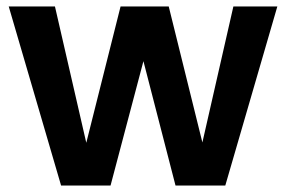

<svg xmlns="http://www.w3.org/2000/svg" viewBox="-20 -574 885 594"><path d="M7 -554H150L267 -45H225L353 -554H502L628 -45H586L702 -554H838L677 0H523L402 -469H446L322 0H169Z"/></svg>

Font: Parkinsans SemiBold
Style: Regular
Weight: 600
Designer: Red Stone, Indian Type Foundry
Foundry: Indian Type Foundry
Version: Version 1.000